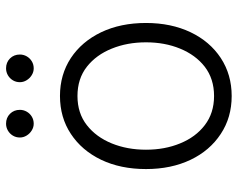

<svg xmlns="http://www.w3.org/2000/svg" viewBox="-95 -675 781 631"><g transform="rotate(-90 295.5 -359.5)"><path d="M170.8 -24.5Q116.1 -60.4 85.9 -123.6Q55.4 -187.5 55.4 -270.2Q55.4 -353.7 85.9 -417.6Q116.5 -481.2 170.8 -517Q224.8 -552.9 295.8 -552.9Q365.8 -552.9 420.5 -517Q474.4 -481.2 505 -417.6Q535.5 -353.7 535.5 -270.2Q535.5 -187.5 505 -123.6Q474.8 -60.4 420.5 -24.5Q365.8 11.4 295.5 11.4Q224.8 11.4 170.8 -24.5ZM139.6 -158.4Q160.5 -106.9 199.6 -77.1Q239.3 -46.5 295.5 -46.5Q351.9 -46.5 391.7 -77.1Q430.4 -107.2 451.3 -158.4Q471.9 -208.5 471.9 -270.2Q471.9 -331.7 451.3 -382.5Q430.8 -433.6 391.7 -464.5Q352.3 -495.4 295.5 -495.4Q239 -495.4 199.6 -464.5Q160.5 -433.9 139.6 -382.5Q119 -331.7 119 -270.2Q119 -208.5 139.6 -158.4ZM204.5 -730.1Q224.1 -730.1 237 -717.2Q250 -704.2 250 -684.7Q250 -672.6 244 -662.1Q237.9 -651.6 227.6 -645.4Q217.3 -639.2 204.5 -639.2Q192.8 -639.2 182.4 -645.6Q171.9 -652 165.5 -662.5Q159.1 -672.9 159.1 -684.7Q159.1 -697.4 165.3 -707.7Q171.5 -718 182 -724.1Q192.5 -730.1 204.5 -730.1ZM386.4 -730.1Q405.9 -730.1 418.9 -717.2Q431.8 -704.2 431.8 -684.7Q431.8 -672.6 425.8 -662.1Q419.7 -651.6 409.4 -645.4Q399.1 -639.2 386.4 -639.2Q374.6 -639.2 364.2 -645.6Q353.7 -652 347.3 -662.5Q340.9 -672.9 340.9 -684.7Q340.9 -697.4 347.1 -707.7Q353.3 -718 363.8 -724.1Q374.3 -730.1 386.4 -730.1Z"/></g></svg>

Font: DeltaSans Light
Style: Regular
Weight: 300
Designer: Rasmus Andersson
Foundry: rsms
Version: Version 3.012